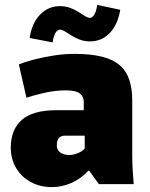

<svg xmlns="http://www.w3.org/2000/svg" viewBox="-20 -752 611 784"><path d="M192 12Q143 12 105 -9Q67 -30 45.5 -66.5Q24 -103 24 -149Q24 -185 35 -213.5Q46 -242 68.5 -262Q91 -282 126.5 -292Q162 -302 210 -302H322V-336Q322 -347 318 -355.5Q314 -364 305.5 -370.5Q297 -377 283 -380Q269 -383 249 -383Q205 -383 161.5 -373Q118 -363 88 -353L57 -489Q81 -499 117.5 -508.5Q154 -518 197.5 -525Q241 -532 285 -532Q351 -532 396.5 -520.5Q442 -509 469 -485.5Q496 -462 508 -426Q520 -390 520 -342V-119Q520 -87 522 -54.5Q524 -22 526 0H384L344 -55H341Q309 -21 270.5 -4.5Q232 12 192 12ZM264 -119Q278 -119 297.5 -126.5Q317 -134 326 -146V-198H245Q238 -198 232 -196Q226 -194 221.5 -189.5Q217 -185 214.5 -177.5Q212 -170 212 -159Q212 -139 226.5 -129Q241 -119 264 -119ZM377 -732 471 -712Q461 -651 428 -617Q395 -583 348 -583Q324 -583 305 -590.5Q286 -598 271 -607.5Q256 -617 244.5 -624Q233 -631 224 -631Q216 -631 207.5 -619.5Q199 -608 195 -579L101 -597Q110 -658 144 -692.5Q178 -727 224 -727Q247 -727 266 -720Q285 -713 300 -703.5Q315 -694 327 -686.5Q339 -679 348 -679Q356 -679 364.5 -691.5Q373 -704 377 -732Z"/></svg>

Font: Murecho Thin Black
Style: Regular
Weight: 900
Version: Version 1.010